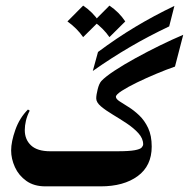

<svg xmlns="http://www.w3.org/2000/svg" viewBox="-20 -661 670 681"><path d="M292.5 0H141.1Q100.6 0 73.5 -19.3Q46.4 -38.6 33 -68.1Q19.5 -97.7 19.5 -127.4Q19.5 -158.2 34.4 -200.4Q49.3 -242.7 79.1 -272.5L85.4 -268.6Q76.2 -250.5 72 -232.9Q67.9 -215.3 67.9 -199.7Q67.9 -166 90.1 -145.3Q112.3 -124.5 158.2 -124.5H294.4Q300.3 -124.5 304.2 -114.3Q308.1 -104 310.1 -90.3Q312 -76.7 312 -66.4Q312 -54.7 309.8 -39.1Q307.6 -23.4 303.2 -11.7Q298.8 0 292.5 0ZM629.9 -537.6 600.6 -424.8Q570.8 -414.6 534.7 -399.4Q498.5 -384.3 465.8 -368.4Q433.1 -352.5 412.1 -338.9Q391.1 -325.2 391.1 -317.9Q391.1 -310.1 403.8 -301.8Q416.5 -293.5 435.5 -281.7Q454.6 -270 473.6 -252Q492.7 -233.9 505.4 -207Q518.1 -180.2 518.1 -141.1Q518.1 -72.8 468.5 -36.4Q418.9 0 336.9 0H290.5Q280.3 0 271.7 -18.3Q263.2 -36.6 263.2 -62.5Q263.2 -87.9 271.7 -106.2Q280.3 -124.5 290.5 -124.5H395.5Q438.5 -124.5 457.8 -128.2Q477.1 -131.8 482.2 -137.5Q487.3 -143.1 487.8 -148.9Q487.8 -169.9 470.9 -188.5Q454.1 -207 429.4 -223.4Q404.8 -239.7 379.9 -254.6Q355 -269.5 338.1 -283.7Q321.3 -297.9 321.3 -312Q321.3 -323.7 326.4 -344.2Q331.5 -364.7 339.4 -373.5Q353.5 -388.7 386 -410.2Q418.5 -431.6 460.7 -454.8Q502.9 -478 547.4 -499.8Q591.8 -521.5 629.9 -537.6ZM309.1 -409.2 327.6 -476.6Q394.5 -526.4 460 -565.7Q525.4 -605 598.6 -640.1L580.1 -567.4Q506.8 -532.7 440.9 -494.1Q375 -455.6 309.1 -409.2ZM274.9 -641.1Q309.1 -618.2 331.1 -585L274.9 -529.3Q252.9 -561 219.2 -585ZM368.2 -641.1Q402.3 -618.2 424.3 -585L368.2 -529.3Q346.2 -561 312.5 -585Z"/></svg>

Font: Lateef
Style: Bold
Weight: 700
Designer: SIL International
Foundry: SIL International
Version: Version 4.200